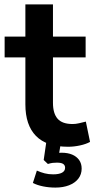

<svg xmlns="http://www.w3.org/2000/svg" viewBox="-20 -655 428 870"><path d="M289 10Q191 10 143 -39Q95 -88 95 -182V-395H1V-489H95V-635H220V-489H368V-395H220V-189Q220 -141 241 -117Q262 -93 309 -93Q323 -93 338 -96.5Q353 -100 369 -104L388 -12Q370 -2 342.5 4Q315 10 289 10ZM231 195Q202 195 175 189.5Q148 184 129 174L147 118Q165 126 182.5 130.5Q200 135 221 135Q247 135 261 127.5Q275 120 275 105Q275 94 266.5 88Q258 82 238 82Q228 82 219 83Q210 84 197 88L178 70L191 -20H258L245 56L213 45Q225 41 237 39Q249 37 259 37Q287 37 307 45.5Q327 54 338.5 70Q350 86 350 109Q350 135 335 154.5Q320 174 293 184.5Q266 195 231 195Z"/></svg>

Font: Nunito Sans 12pt ExtraLight
Style: Regular
Weight: 200
Designer: Vernon Adams
Foundry: Vernon Adams
Version: Version 3.101;gftools[0.9.27]